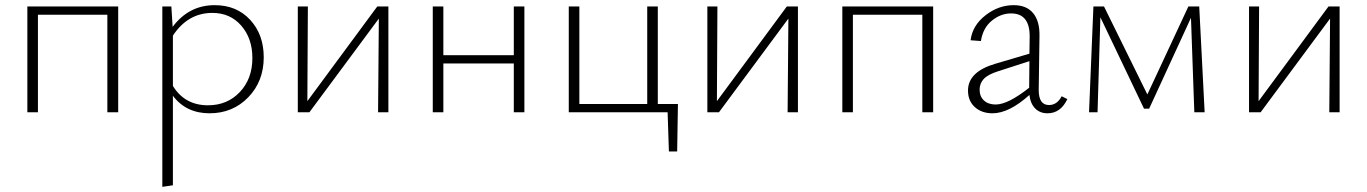

<svg xmlns="http://www.w3.org/2000/svg" viewBox="-20 -435 5297 744"><path d="M438 -410V0H396V-378H127V0H86V-410Z M812 -415Q897 -415 949.5 -358Q1002 -301 1002 -213Q1002 -120 942 -58Q882 4 792 4Q701 4 650 -64V283L609 289V-410H644L649 -331Q712 -415 812 -415ZM786 -27Q861 -27 909.5 -78.5Q958 -130 958 -210Q958 -286 915 -335.5Q872 -385 803 -385Q708 -385 650 -297V-102Q696 -27 786 -27Z M1485 -410V0H1445L1448 -363L1179 0H1134V-410H1173L1171 -43L1442 -410Z M1971 -410H2012V0H1971V-189H1698V0H1657V-410H1698V-221H1971Z M2607 -32 2604 152H2572L2567 0H2184V-410H2225V-32H2488V-410H2529V-32Z M3072 -410V0H3032L3035 -363L2766 0H2721V-410H2760L2758 -43L3029 -410Z M3596 -410V0H3554V-378H3285V0H3244V-410Z M4094 -62 4116 -51Q4090 4 4039 4Q4010 4 3991.5 -14.5Q3973 -33 3969 -67Q3890 4 3826 4Q3784 4 3757.5 -20Q3731 -44 3731 -84Q3731 -157 3837 -188L3969 -227L3970 -292Q3971 -383 3898 -383Q3858 -383 3823.5 -355Q3789 -327 3781 -276L3741 -279Q3748 -336 3798.5 -375.5Q3849 -415 3908 -415Q3958 -415 3983.5 -384Q4009 -353 4008 -296L4005 -86Q4005 -28 4045 -28Q4076 -28 4094 -62ZM3776 -88Q3776 -61 3793 -45.5Q3810 -30 3838 -30Q3886 -30 3968 -95L3969 -198L3848 -159Q3807 -146 3791.5 -128.5Q3776 -111 3776 -88Z M4648 0H4608L4595 -366L4433 -14H4413L4244 -368L4233 0H4200L4217 -410H4258L4426 -69L4585 -410H4627Z M5171 -410V0H5131L5134 -363L4865 0H4820V-410H4859L4857 -43L5128 -410Z"/></svg>

Font: EauTest Light
Style: Regular
Weight: 300
Designer: Christian Thalmann (Catharsis Fonts)
Version: Version 0.001;PS 000.001;hotconv 1.0.88;makeotf.lib2.5.64775